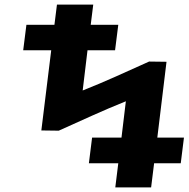

<svg xmlns="http://www.w3.org/2000/svg" viewBox="-20 -816 821 836"><path d="M217 -708H95L81 -597H203L160 -248L236 -247L238 -248C334 -291 428 -335 528 -375L509 -217H381L367 -105H495L482 0H638L651 -105H767L781 -217H665L705 -547L629 -548L627 -547C531 -504 439 -461 340 -422L361 -597H481L495 -708H375L386 -796H228Z"/></svg>

Font: Ny Stormning
Style: SvKr
Weight: 900
Designer: Robert Jablonski, Mew Too
Foundry: Cannot Into Space Fonts
Version: Version 0.90